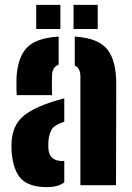

<svg xmlns="http://www.w3.org/2000/svg" viewBox="-20 -759 542 787"><path d="M48.5 -369Q48 -375 47.5 -395.5Q47 -416 47.5 -436Q51 -520 88.5 -561.8Q126 -603.5 220.5 -609V-494Q195.5 -485 193.5 -453Q193 -447.5 192.8 -428.2Q192.5 -409 192.8 -390.5Q193 -372 193.5 -369ZM309.5 0V-446Q309.5 -479.5 286.5 -490.5V-609Q383.5 -603 420.2 -556.2Q457 -509.5 456.5 -412L455.5 0ZM27.5 -137Q27 -145.5 27 -159Q27 -172.5 27.5 -180Q31 -221 47.5 -249.8Q64 -278.5 98.8 -300Q133.5 -321.5 191.5 -341Q205.5 -345.5 218.2 -349Q231 -352.5 243.5 -356V-260Q240 -259 236.5 -257.5Q233 -256 229.5 -255Q198 -243 189 -222.8Q180 -202.5 178.5 -180Q178 -167.5 178 -163Q178 -158.5 178.5 -148Q183 -99 235.5 -99Q241 -99 243.5 -99.5V-11.5Q218 8 172.5 8Q102 8 68.2 -24.5Q34.5 -57 27.5 -137ZM281.5 -640V-739H380.5V-640ZM128.5 -640V-739H227.5V-640Z"/></svg>

Font: Big Shoulders Stencil Text Black
Style: Regular
Weight: 900
Designer: Patric King
Foundry: XO Type Co
Version: Version 1.000